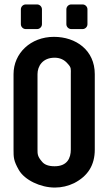

<svg xmlns="http://www.w3.org/2000/svg" viewBox="-20 -839 488 865"><path d="M41 -505V-165C41 -130 41 -115 65 -73C91 -28 162 6 227 6C258 6 287 -1 314 -14C376 -46 407 -95 407 -165V-505C407 -613 322 -673 223 -673C118 -673 41 -599 41 -505ZM285 -552C302 -534 299 -528 299 -505V-165C299 -127 283 -90 226 -90C199 -90 180 -97 169 -111C149 -134 149 -145 149 -165V-505C149 -541 172 -579 226 -579C250 -579 270 -570 285 -552ZM301 -708H352C364 -708 374 -718 374 -730V-797C374 -809 364 -819 352 -819H301C289 -819 279 -809 279 -797V-730C279 -718 289 -708 301 -708ZM96 -708H147C159 -708 169 -718 169 -730V-797C169 -809 159 -819 147 -819H96C84 -819 74 -809 74 -797V-730C74 -718 84 -708 96 -708Z"/></svg>

Font: DIN Rundschrift
Style: Mittel
Weight: 400
Version: Version 1.027